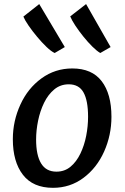

<svg xmlns="http://www.w3.org/2000/svg" viewBox="-20 -892 598 920"><path d="M234 8Q138 8 89.8 -54.5Q41.5 -117 41.5 -225Q41.5 -312.5 78 -391.5Q113.5 -469 178.8 -516.5Q244 -564 326.5 -564Q420.5 -564 467.2 -503Q514 -442 514 -332.5Q514 -244.5 479 -166Q444 -87.5 380 -39.8Q316 8 234 8ZM250.5 -69.5Q289.5 -69.5 318 -93.2Q346.5 -117 365.2 -156Q384 -195 393 -241.2Q402 -287.5 402 -332.5Q402 -410 380.2 -449Q358.5 -488 309.5 -488Q269.5 -488 240 -463.5Q210.5 -439 191.2 -399.5Q172 -360 162.5 -313.5Q153 -267 153 -223.5Q153 -148.5 177 -109Q201 -69.5 250.5 -69.5ZM242 -638Q225.5 -645.5 203 -667Q180.5 -688.5 157.8 -715.8Q135 -743 117 -769.2Q99 -795.5 92 -812.5L168 -872.5L290.5 -666.5ZM460.5 -638Q444 -647.5 422.5 -668.8Q401 -690 379.5 -716.8Q358 -743.5 341 -769.2Q324 -795 316.5 -813.5L392.5 -872.5L510 -666.5Z"/></svg>

Font: Merriweather Sans Italic
Style: Regular
Weight: 400
Italic angle: -7.5°
Designer: Eben Sorkin
Foundry: Eben Sorkin
Version: Version 1.008; ttfautohint (v1.7.19-72a1) -l 8 -r 50 -G 200 